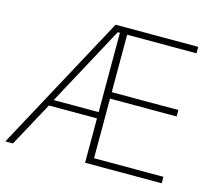

<svg xmlns="http://www.w3.org/2000/svg" viewBox="-100 -823 1072 949"><g transform="rotate(15 436.0 -349.0)"><path d="M410 -227H164L41 0H2L379 -698H802V-665H447V-371H788V-338H447V-33H802V0H410ZM399 -665 180 -259H410V-665Z"/></g></svg>

Font: IBM Plex Sans Arabic ExtLt
Style: Regular
Weight: 200
Designer: Mike Abbink, Paul van der Laan, Pieter van Rosmalen, Wael Morcos, Khajak Apelian
Foundry: Bold Monday
Version: Version 1.2